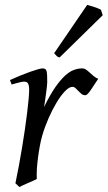

<svg xmlns="http://www.w3.org/2000/svg" viewBox="-20 -732 433 772"><path d="M375 -415Q369.1 -407.2 362.1 -396Q355 -384.8 347.9 -374.3Q340.8 -363.8 334.5 -356.4Q328.1 -349.1 323.2 -349.1Q314 -349.1 307.4 -354.5Q300.8 -359.9 295.2 -366Q289.6 -372.1 283.9 -377.4Q278.3 -382.8 271 -382.8Q258.3 -382.8 241.5 -365.5Q224.6 -348.1 207.8 -320.1Q190.9 -292 175.5 -257.1Q160.2 -222.2 149.9 -187Q144.5 -168.5 140.4 -146.2Q136.2 -124 133.1 -100.6Q129.9 -77.1 128.4 -54.4Q127 -31.7 127.9 -12.2Q121.6 -8.8 112.1 -4.6Q102.5 -0.5 92.5 3.9Q82.5 8.3 73.2 12.5Q64 16.6 58.1 20L42 4.9Q49.3 -29.8 56.2 -66.9Q63 -104 69.1 -140.9Q75.2 -177.7 80.3 -212.9Q85.4 -248 89.1 -278.3Q92.8 -308.6 95 -332.5Q97.2 -356.4 97.2 -371.1Q97.2 -382.3 95.5 -388.9Q93.8 -395.5 91.1 -398.7Q88.4 -401.9 84.7 -402.8Q81.1 -403.8 77.1 -403.8Q72.3 -403.8 64 -402.1Q55.7 -400.4 47.4 -397.9Q37.6 -395.5 26.9 -392.1L20 -410.2Q40.5 -419.4 61.3 -428Q82 -436.5 100.1 -442.9Q118.2 -449.2 131.6 -453.1Q145 -457 150.9 -457Q157.7 -457 161.6 -454.6Q165.5 -452.1 167.2 -446Q168.9 -439.9 169.4 -429Q169.9 -418 169.9 -400.9Q169.9 -395.5 168.5 -382.8Q167 -370.1 165 -355.2Q163.1 -340.3 160.9 -325.7Q158.7 -311 157.2 -301.8Q180.7 -350.1 201.7 -380.4Q222.7 -410.6 241.5 -427.7Q260.3 -444.8 277.3 -450.9Q294.4 -457 310.1 -457Q318.8 -457 325.9 -452.1Q333 -447.3 340.3 -440.4Q347.7 -433.6 356 -426.5Q364.3 -419.4 375 -415ZM393.1 -670.9 219.7 -501Q211.9 -502.9 208.3 -506.3Q204.6 -509.8 197.8 -518.1L330.6 -712.4Q335.4 -710.9 343 -708.7Q350.6 -706.5 358.9 -703.9Q367.2 -701.2 374.5 -698.2Q381.8 -695.3 385.7 -692.9Z"/></svg>

Font: Gentium Plus Afr
Style: Italic
Weight: 400
Italic angle: -8°
Designer: J. Victor Gaultney, Annie Olsen, Iska Routamaa, Becca Hirsbrunner
Foundry: SIL International
Version: Version 5.000